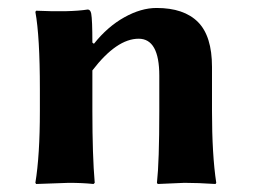

<svg xmlns="http://www.w3.org/2000/svg" viewBox="-20 -459 640 482"><path d="M512.2 -180.2Q512.2 -70.3 522.9 0L521 2.9Q477.1 0 442.9 0Q442.9 0 376 2.9L374 0Q379.9 -53.2 379.9 -180.2V-269Q379.9 -361.8 328.1 -361.8Q272.9 -361.8 211.9 -282.2V-180.2Q211.9 -68.4 217.8 0L214.8 2.9Q187 0 152.8 0Q152.8 0 70.8 2.9L68.8 0Q80.1 -68.8 80.1 -180.2V-234.9Q80.1 -367.7 68.8 -429.2L70.8 -432.1Q155.8 -428.2 200.2 -435.1Q207 -435.1 209 -424.8Q211.9 -409.2 211.9 -352.1L215.8 -349.1Q250 -392.1 292 -415.5Q334 -439 373 -439Q441.9 -439 477.1 -403.6Q512.2 -368.2 512.2 -291Z"/></svg>

Font: Linux Biolinum O
Style: Bold
Weight: 700
Designer: Philipp H. Poll
Foundry: Philipp H. Poll
Version: Version 1.3.2